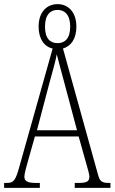

<svg xmlns="http://www.w3.org/2000/svg" viewBox="-21 -910 555 930"><path d="M-1 0H172V-24H150C110 -24 97 -35 97 -54C97 -70 108 -107 115 -132L148 -249H360L397 -117C404 -93 412 -65 412 -55C412 -33 402 -24 362 -24H341V0H514V-24H506C473 -24 463 -31 454 -63L284 -675C322 -686 349 -721 349 -781C349 -852 309 -890 258 -890C206 -890 166 -852 166 -781C166 -720 195 -683 234 -675L74 -107C55 -37 46 -24 13 -24H-1ZM258 -701C223 -701 197 -722 197 -781C197 -840 224 -862 258 -862C291 -862 319 -840 319 -781C319 -721 291 -701 258 -701ZM158 -279 217 -503C232 -560 248 -612 254 -647C263 -613 276 -562 296 -489L352 -279Z"/></svg>

Font: Noto Serif Sinhala ExtraCondensed ExtraLight
Style: Regular
Weight: 200
Width: 2
Designer: Jelle Bosma - Monotype Design Team
Foundry: Monotype Imaging Inc.
Version: Version 2.007